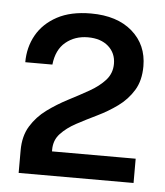

<svg xmlns="http://www.w3.org/2000/svg" viewBox="-41 -871 462 536"><g transform="rotate(5 190.0 -603.5)"><path d="M30.5 -373.5V-415.5V-436.5Q30.5 -477 47.8 -505Q65 -533 92.2 -553Q119.5 -573 150 -588.8Q180.5 -604.5 207.5 -619.8Q234.5 -635 251.8 -654.2Q269 -673.5 269 -700Q269 -730 247.8 -748.8Q226.5 -767.5 190.5 -767.5Q154 -767.5 128.2 -746.2Q102.5 -725 98 -683H22Q22 -725 41.2 -759.2Q60.5 -793.5 98.5 -814Q136.5 -834.5 193 -834.5Q266.5 -834.5 309 -797.5Q351.5 -760.5 351.5 -700.5Q351.5 -660 334.5 -632.5Q317.5 -605 291.2 -586Q265 -567 235 -552.5Q205 -538 178.5 -523.8Q152 -509.5 135 -491.2Q118 -473 118 -446.5V-441.5H352.5V-373.5Z"/></g></svg>

Font: Public Sans SemiBold
Style: Regular
Weight: 600
Designer: The Public Sans Project Authors: Dan O. Williams and USWDS (Libre Franklin designed by Pablo Impallari and Rodrigo Fuenz
Version: Version 1.007